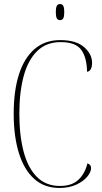

<svg xmlns="http://www.w3.org/2000/svg" viewBox="-20 -923 504 953"><path d="M275 10Q200 10 149.5 -35.5Q99 -81 73.5 -164Q48 -247 48 -359Q48 -472 74 -553.5Q100 -635 151.5 -679.5Q203 -724 279 -724Q357 -724 397 -689.5Q437 -655 437 -611Q437 -589 429.5 -578Q422 -567 412 -567Q411 -638 383 -676Q355 -714 281 -714Q210 -714 164.5 -669.5Q119 -625 97.5 -545Q76 -465 76 -359Q76 -250 97.5 -169.5Q119 -89 163.5 -44.5Q208 0 278 0Q337 0 369.5 -31Q402 -62 414 -112Q432 -106 432 -89Q432 -69 413 -46Q394 -23 358.5 -6.5Q323 10 275 10ZM278 -823Q267 -823 262 -832Q257 -841 257 -863Q257 -885 262 -894Q267 -903 278 -903Q289 -903 294 -894Q299 -885 299 -863Q299 -841 294 -832Q289 -823 278 -823Z"/></svg>

Font: Noto Serif Display Condensed Thin
Style: Regular
Weight: 100
Width: 3
Designer: Monotype Design Team
Foundry: Monotype Imaging Inc.
Version: Version 2.009